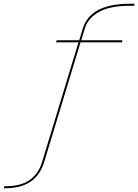

<svg xmlns="http://www.w3.org/2000/svg" viewBox="-214 -808 742 1030"><path d="M-193.5 202H-188Q-131.5 202 -89.8 186.8Q-48 171.5 -20.2 140.8Q7.5 110 22 64.5L218 -581H439.5L443.5 -592H222L242.5 -660Q261 -714 319.8 -745.5Q378.5 -777 480.5 -777H505L508.5 -788H485.5Q415.5 -788 364.2 -774.2Q313 -760.5 280 -732.2Q247 -704 232 -661L211 -592H90L86.5 -581H207L11 63.5Q-8 124.5 -55.2 157.8Q-102.5 191 -183.5 191H-190Z"/></svg>

Font: Anybody Thin Thin
Style: Italic
Weight: 250
Italic angle: -10°
Version: Version 1.113;gftools[0.9.25]